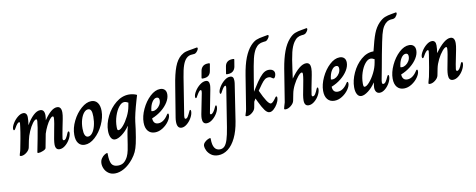

<svg xmlns="http://www.w3.org/2000/svg" viewBox="-93 -1354 5528 2230"><g transform="rotate(-10 2670.5 -239.0)"><path d="M55 0Q55 -5 60 -20Q71 -52 74 -72Q82 -110 96.5 -189Q111 -268 118 -325Q123 -360 123 -368Q123 -381 115 -381Q94 -381 61 -320Q57 -312 52 -305.5Q47 -299 42 -299Q32 -299 32 -316Q32 -343 55.5 -381.5Q79 -420 113.5 -448Q148 -476 180 -476Q200 -476 212 -462Q224 -448 224 -418Q224 -379 216 -329H217Q254 -395 297 -435.5Q340 -476 379 -476Q430 -476 430 -406Q430 -388 425 -356L424 -350H425Q464 -409 503 -442.5Q542 -476 578 -476Q629 -476 629 -404Q629 -374 620 -329Q603 -243 600 -229Q594 -197 586 -154.5Q578 -112 578 -104Q578 -84 591 -84Q606 -84 619 -104Q632 -124 647 -162Q653 -176 661 -176Q666 -176 668.5 -169Q671 -162 670 -151Q666 -115 643.5 -77.5Q621 -40 589 -15Q557 10 525 10Q475 10 475 -56Q475 -97 499 -215Q507 -254 513.5 -292.5Q520 -331 521 -355V-361Q521 -379 510 -379Q496 -379 474.5 -352.5Q453 -326 431.5 -283Q410 -240 396 -195L365 -32Q362 -17 330 -3.5Q298 10 275 10Q266 10 264 6.5Q262 3 264 -6Q265 -10 293.5 -157Q322 -304 325 -355V-363Q325 -379 315 -379Q298 -379 272 -344Q246 -309 223 -256Q200 -203 190 -153L174 -72Q168 -42 135.5 -16Q103 10 71 10Q55 10 55 0Z M720 -124Q720 -205 760.5 -287Q801 -369 862.5 -422.5Q924 -476 982 -476Q1029 -476 1055 -441Q1081 -406 1081 -343Q1081 -266 1042.5 -183Q1004 -100 943.5 -45Q883 10 821 10Q774 10 747 -24.5Q720 -59 720 -124ZM975 -295Q975 -345 964 -367Q953 -389 930 -389Q903 -389 879.5 -361.5Q856 -334 841.5 -286Q827 -238 827 -179Q827 -77 875 -77Q903 -77 926 -106.5Q949 -136 962 -186Q975 -236 975 -295Z M973 259Q973 224 990.5 199Q1008 174 1029 161.5Q1050 149 1059 149Q1064 149 1064 159Q1064 246 1085 280.5Q1106 315 1159 315Q1201 315 1228 294.5Q1255 274 1276 233Q1291 202 1300 158.5Q1309 115 1328 -12Q1336 -62 1342.5 -85.5Q1349 -109 1351 -118H1349Q1310 -62 1261.5 -26Q1213 10 1178 10Q1148 10 1131 -20.5Q1114 -51 1114 -102Q1114 -185 1157 -272.5Q1200 -360 1272 -418Q1344 -476 1426 -476Q1452 -476 1477 -470Q1502 -464 1519 -455L1503 -401Q1454 -232 1444.5 -153Q1435 -74 1434 -66Q1419 40 1406 98.5Q1393 157 1375.5 194.5Q1358 232 1328 270Q1276 335 1219 367Q1162 399 1110 399Q1066 399 1035 377.5Q1004 356 988.5 323.5Q973 291 973 259ZM1397 -345 1404 -384Q1380 -399 1357 -399Q1325 -399 1293.5 -359.5Q1262 -320 1241.5 -257.5Q1221 -195 1221 -130Q1221 -106 1224 -97.5Q1227 -89 1237 -89Q1259 -89 1293 -128Q1327 -167 1357 -226.5Q1387 -286 1397 -345Z M1538 -125Q1538 -200 1576.5 -282.5Q1615 -365 1674.5 -420.5Q1734 -476 1794 -476Q1827 -476 1846.5 -457Q1866 -438 1866 -402Q1866 -357 1837 -309.5Q1808 -262 1757.5 -221.5Q1707 -181 1644 -156Q1647 -87 1705 -87Q1737 -87 1765.5 -107Q1794 -127 1816 -161Q1821 -170 1825 -174.5Q1829 -179 1833 -179Q1839 -179 1841 -175Q1843 -171 1843 -161Q1843 -129 1814.5 -88Q1786 -47 1741 -18.5Q1696 10 1649 10Q1597 10 1567.5 -25.5Q1538 -61 1538 -125ZM1767 -348Q1767 -384 1738 -384Q1707 -384 1682 -345Q1657 -306 1650 -241Q1656 -238 1669 -238Q1691 -238 1714 -253.5Q1737 -269 1752 -294Q1767 -319 1767 -348Z M1910 -69Q1910 -93 1914 -117L1974 -484Q1995 -619 2025.5 -700Q2056 -781 2107 -821Q2137 -844 2166.5 -852Q2196 -860 2244 -867Q2275 -872 2284.5 -874.5Q2294 -877 2297 -877Q2307 -877 2307 -866Q2307 -857 2299.5 -844.5Q2292 -832 2281 -821Q2270 -811 2259.5 -808.5Q2249 -806 2233 -806Q2189 -806 2160 -776Q2135 -751 2117.5 -701.5Q2100 -652 2086 -563L2016 -122Q2015 -115 2015 -105Q2015 -93 2018 -88.5Q2021 -84 2027 -84Q2042 -84 2055 -105Q2068 -126 2084 -162Q2086 -168 2089 -172Q2092 -176 2096 -176Q2105 -176 2105 -159Q2105 -125 2083 -85Q2061 -45 2028 -17.5Q1995 10 1964 10Q1910 10 1910 -69Z M2291 -522 2305 -601Q2311 -633 2333 -652.5Q2355 -672 2396 -672H2404Q2415 -672 2414 -661L2400 -582Q2388 -510 2308 -510H2301Q2294 -510 2292 -512.5Q2290 -515 2291 -522ZM2210 -56Q2210 -74 2215 -104L2263 -346Q2265 -364 2265 -368Q2265 -382 2256 -382Q2247 -382 2235 -367.5Q2223 -353 2204 -320Q2203 -318 2199.5 -311.5Q2196 -305 2193 -302Q2190 -299 2187 -299Q2178 -299 2178 -315Q2178 -343 2202 -381.5Q2226 -420 2262 -448Q2298 -476 2332 -476Q2374 -476 2374 -420Q2374 -404 2367 -365L2317 -107Q2315 -99 2315 -96Q2315 -84 2326 -84Q2339 -84 2355.5 -105Q2372 -126 2387 -162Q2392 -176 2399 -176Q2408 -176 2408 -159Q2408 -124 2385 -84.5Q2362 -45 2327.5 -17.5Q2293 10 2259 10Q2210 10 2210 -56Z M2580 -522 2593 -601Q2598 -634 2620.5 -653Q2643 -672 2684 -672H2692Q2698 -672 2700.5 -669.5Q2703 -667 2702 -661L2689 -582Q2683 -549 2660.5 -529.5Q2638 -510 2597 -510H2589Q2577 -510 2580 -522ZM2182 265Q2182 243 2198.5 225Q2215 207 2236 196.5Q2257 186 2267 186Q2271 186 2272 190Q2273 194 2273 201Q2273 335 2358 335Q2390 335 2412 313Q2434 291 2450.5 239.5Q2467 188 2482 95L2552 -346Q2554 -364 2554 -369Q2554 -382 2546 -382Q2528 -382 2495 -320Q2494 -318 2490.5 -311.5Q2487 -305 2484 -302Q2481 -299 2477 -299Q2468 -299 2468 -315Q2468 -343 2492 -381.5Q2516 -420 2551 -448Q2586 -476 2619 -476Q2640 -476 2650.5 -463Q2661 -450 2661 -420Q2661 -398 2655 -365L2592 46Q2574 158 2535.5 237.5Q2497 317 2443 358Q2389 399 2327 399Q2277 399 2244.5 375Q2212 351 2197 319.5Q2182 288 2182 265Z M2717 0Q2717 -5 2724.5 -25Q2732 -45 2737 -72L2799 -458Q2819 -583 2850.5 -663Q2882 -743 2926 -792Q2963 -832 2996 -845.5Q3029 -859 3080 -867Q3110 -872 3121 -874.5Q3132 -877 3135 -877Q3143 -877 3143 -866Q3143 -857 3135.5 -844.5Q3128 -832 3117 -821Q3108 -812 3098.5 -809.5Q3089 -807 3069 -806Q3038 -803 3015 -789Q2992 -775 2971 -744Q2945 -702 2929 -635.5Q2913 -569 2890 -425L2863 -257H2864L2887 -294Q2933 -369 2966 -408.5Q2999 -448 3023.5 -462Q3048 -476 3075 -476Q3106 -476 3124 -461.5Q3142 -447 3142 -422Q3142 -403 3133.5 -385.5Q3125 -368 3114 -368Q3110 -368 3101 -374Q3092 -382 3082.5 -386.5Q3073 -391 3059 -391Q3033 -391 3013 -376Q2993 -361 2967 -325L2919 -257Q2996 -87 3033 -87Q3053 -87 3088 -136Q3094 -146 3098.5 -151Q3103 -156 3109 -156Q3118 -156 3118 -141Q3118 -133 3117 -129Q3114 -101 3095 -68Q3076 -35 3050.5 -12.5Q3025 10 3002 10Q2973 10 2946 -27Q2919 -64 2887 -131L2866 -175Q2850 -150 2846 -141L2833 -72Q2828 -43 2796 -16.5Q2764 10 2733 10Q2717 10 2717 0Z M3173 0Q3173 -5 3180 -28Q3190 -57 3193 -72Q3203 -125 3229 -296L3255 -458Q3275 -577 3305.5 -659Q3336 -741 3382 -792Q3418 -832 3451.5 -845.5Q3485 -859 3536 -867Q3568 -872 3578 -874.5Q3588 -877 3591 -877Q3599 -877 3599 -866Q3599 -857 3591.5 -844.5Q3584 -832 3573 -821Q3557 -806 3525 -806Q3494 -803 3471 -789Q3448 -775 3427 -744Q3398 -700 3381 -630.5Q3364 -561 3346 -425L3333 -329H3334Q3439 -476 3515 -476Q3540 -476 3553 -459.5Q3566 -443 3566 -405Q3566 -376 3557 -329Q3537 -225 3528 -182Q3515 -111 3515 -104Q3515 -84 3528 -84Q3543 -84 3556 -103.5Q3569 -123 3585 -162Q3590 -176 3597 -176Q3606 -176 3606 -157Q3606 -122 3584 -82.5Q3562 -43 3528.5 -16.5Q3495 10 3462 10Q3412 10 3412 -56Q3412 -82 3418 -119Q3424 -156 3436 -214Q3444 -253 3450.5 -292Q3457 -331 3458 -355V-361Q3458 -379 3447 -379Q3430 -379 3400.5 -343.5Q3371 -308 3344 -255Q3317 -202 3308 -153L3292 -72Q3285 -42 3252.5 -16Q3220 10 3189 10Q3173 10 3173 0Z M3655 -125Q3655 -200 3693.5 -282.5Q3732 -365 3791.5 -420.5Q3851 -476 3911 -476Q3944 -476 3963.5 -457Q3983 -438 3983 -402Q3983 -357 3954 -309.5Q3925 -262 3874.5 -221.5Q3824 -181 3761 -156Q3764 -87 3822 -87Q3854 -87 3882.5 -107Q3911 -127 3933 -161Q3938 -170 3942 -174.5Q3946 -179 3950 -179Q3956 -179 3958 -175Q3960 -171 3960 -161Q3960 -129 3931.5 -88Q3903 -47 3858 -18.5Q3813 10 3766 10Q3714 10 3684.5 -25.5Q3655 -61 3655 -125ZM3884 -348Q3884 -384 3855 -384Q3824 -384 3799 -345Q3774 -306 3767 -241Q3773 -238 3786 -238Q3808 -238 3831 -253.5Q3854 -269 3869 -294Q3884 -319 3884 -348Z M4017 -104Q4017 -185 4057 -272.5Q4097 -360 4164 -418Q4231 -476 4308 -476H4311Q4343 -611 4369.5 -679.5Q4396 -748 4440 -794Q4478 -833 4512.5 -846.5Q4547 -860 4591 -867Q4623 -872 4633 -874.5Q4643 -877 4645 -877Q4653 -877 4653 -866Q4653 -857 4646 -844.5Q4639 -832 4629 -821Q4618 -812 4607 -809Q4596 -806 4579 -806Q4522 -802 4485 -744Q4463 -709 4448 -651Q4433 -593 4401 -425Q4401 -422 4371 -261Q4352 -162 4350 -151Q4344 -121 4344 -105Q4344 -94 4347.5 -89Q4351 -84 4358 -84Q4375 -84 4388.5 -104Q4402 -124 4419 -162Q4420 -163 4422 -167.5Q4424 -172 4426.5 -174Q4429 -176 4432 -176Q4440 -176 4440 -158Q4440 -124 4419 -84.5Q4398 -45 4365 -17.5Q4332 10 4300 10Q4274 10 4259.5 -9Q4245 -28 4245 -60Q4245 -68 4247 -84L4252 -118H4250Q4213 -62 4165.5 -26Q4118 10 4083 10Q4052 10 4034.5 -21Q4017 -52 4017 -104ZM4301 -345 4308 -384Q4283 -399 4262 -399Q4230 -399 4197.5 -359.5Q4165 -320 4144.5 -257.5Q4124 -195 4124 -130Q4124 -106 4127.5 -97.5Q4131 -89 4140 -89Q4162 -89 4196.5 -128Q4231 -167 4261 -226.5Q4291 -286 4301 -345Z M4475 -125Q4475 -200 4513.5 -282.5Q4552 -365 4611.5 -420.5Q4671 -476 4731 -476Q4764 -476 4783.5 -457Q4803 -438 4803 -402Q4803 -357 4774 -309.5Q4745 -262 4694.5 -221.5Q4644 -181 4581 -156Q4584 -87 4642 -87Q4674 -87 4702.5 -107Q4731 -127 4753 -161Q4758 -170 4762 -174.5Q4766 -179 4770 -179Q4776 -179 4778 -175Q4780 -171 4780 -161Q4780 -129 4751.5 -88Q4723 -47 4678 -18.5Q4633 10 4586 10Q4534 10 4504.5 -25.5Q4475 -61 4475 -125ZM4704 -348Q4704 -384 4675 -384Q4644 -384 4619 -345Q4594 -306 4587 -241Q4593 -238 4606 -238Q4628 -238 4651 -253.5Q4674 -269 4689 -294Q4704 -319 4704 -348Z M4875 -1Q4875 -5 4880 -22Q4885 -35 4894 -72Q4901 -101 4914 -177Q4927 -253 4938 -325Q4943 -357 4943 -366Q4943 -381 4934 -381Q4925 -381 4911 -365.5Q4897 -350 4881 -320Q4877 -312 4872 -305.5Q4867 -299 4862 -299Q4852 -299 4852 -316Q4852 -343 4875.5 -381.5Q4899 -420 4933.5 -448Q4968 -476 5000 -476Q5020 -476 5032 -462Q5044 -448 5044 -418Q5044 -379 5036 -329H5037Q5144 -476 5217 -476Q5268 -476 5268 -405Q5268 -374 5259 -329Q5235 -212 5226 -163.5Q5217 -115 5217 -105Q5217 -84 5229 -84Q5257 -84 5286 -162Q5292 -176 5299 -176Q5311 -176 5309 -151Q5305 -116 5283 -78Q5261 -40 5228.5 -15Q5196 10 5163 10Q5114 10 5114 -56Q5114 -82 5120 -119Q5126 -156 5138 -214Q5146 -253 5152.5 -292Q5159 -331 5160 -355V-363Q5160 -379 5150 -379Q5133 -379 5103 -343.5Q5073 -308 5046.5 -255Q5020 -202 5010 -153L4994 -72Q4988 -42 4955.5 -16Q4923 10 4891 10Q4875 10 4875 -1Z"/></g></svg>

Font: Charm
Style: Bold
Weight: 700
Designer: Katatrad Aksorn Co.,Ltd.
Foundry: Cadson Demak Co.,Ltd.
Version: Version 1.001